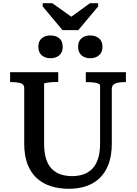

<svg xmlns="http://www.w3.org/2000/svg" viewBox="-20 -1160 854 1197"><path d="M370 -972H468L592 -1120V-1140H541L389 -1030L458 -1032L306 -1140H246V-1120ZM255 -265Q255 -208 267.5 -169Q280 -130 303.5 -106.5Q327 -83 359 -72.5Q391 -62 430 -62Q468 -62 500 -73Q532 -84 555 -107.5Q578 -131 591 -170Q604 -209 604 -265V-628Q604 -633 596.5 -637Q589 -641 577.5 -643.5Q566 -646 552 -647Q538 -648 524 -648H515V-710H765V-648H754Q733 -648 715 -644.5Q697 -641 687 -631.5Q677 -622 677 -605V-265Q677 -190 656.5 -136Q636 -82 599.5 -48Q563 -14 514.5 1.5Q466 17 410 17Q349 17 298 1Q247 -15 209.5 -49Q172 -83 151.5 -136.5Q131 -190 131 -265V-612Q131 -634 109.5 -641Q88 -648 54 -648H43V-710H343V-649H334Q321 -649 307 -648Q293 -647 281.5 -645.5Q270 -644 262.5 -642.5Q255 -641 255 -638ZM371 -868Q371 -834 350 -815.5Q329 -797 295 -797Q261 -797 240 -815.5Q219 -834 219 -868Q219 -903 240 -921Q261 -939 295 -939Q329 -939 350 -921Q371 -903 371 -868ZM619 -868Q619 -834 597.5 -815.5Q576 -797 542 -797Q509 -797 488 -815.5Q467 -834 467 -868Q467 -903 488 -921Q509 -939 542 -939Q576 -939 597.5 -921Q619 -903 619 -868Z"/></svg>

Font: Roboto Serif Medium
Style: Regular
Weight: 500
Designer: Greg Gazdowicz
Foundry: Commercial Type
Version: Version 1.008